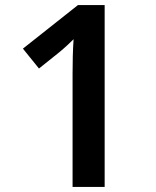

<svg xmlns="http://www.w3.org/2000/svg" viewBox="-20 -734 612 754"><path d="M391 0V-714H286L70 -543L133 -465L213 -529C235 -547 256 -567 269 -580C266 -539 265 -488 265 -445V0Z"/></svg>

Font: Noto Sans Arabic UI Semi
Style: Regular
Weight: 600
Designer: Nadine Chahine - Monotype Design Team
Foundry: Monotype Imaging Inc.
Version: Version 1.900